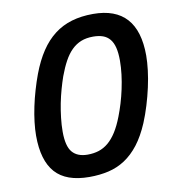

<svg xmlns="http://www.w3.org/2000/svg" viewBox="-80 -759 768 844"><g transform="rotate(-10 304.5 -336.5)"><path d="M589.8 -467.8Q589.8 -438.5 585.4 -402.3Q581.1 -366.2 572.5 -327.6Q564 -289.1 552.2 -250.5Q540.5 -211.9 525.9 -176.8Q502.4 -121.6 473.9 -84.7Q445.3 -47.9 411.4 -25.6Q377.4 -3.4 337.6 5.9Q297.9 15.1 252 15.1Q148.4 15.1 100.1 -39.1Q51.8 -93.3 51.8 -204.1Q51.8 -231.9 55.7 -264.9Q59.6 -297.9 66.9 -332.5Q74.2 -367.2 84.5 -402.3Q94.7 -437.5 106.9 -470.2Q128.4 -527.3 155.8 -568.4Q183.1 -609.4 217.8 -636Q252.4 -662.6 295.4 -675.3Q338.4 -688 391.1 -688Q589.8 -688 589.8 -467.8ZM422.9 -224.1Q432.6 -249 441.7 -278.8Q450.7 -308.6 457.5 -340.3Q464.4 -372.1 468.3 -404.3Q472.2 -436.5 472.2 -465.8Q472.2 -500 466.3 -523.7Q460.4 -547.4 448.2 -562Q436 -576.7 417.5 -583.3Q398.9 -589.8 374 -589.8Q343.8 -589.8 320.3 -580.6Q296.9 -571.3 277.8 -552.5Q258.8 -533.7 243.7 -505.9Q228.5 -478 214.8 -440.9Q206.1 -416 197.8 -386.5Q189.5 -356.9 183.3 -325.7Q177.2 -294.4 173.6 -262.7Q169.9 -231 169.9 -201.2Q169.9 -136.7 192.6 -109.9Q215.3 -83 261.2 -83Q288.1 -83 311 -90.3Q334 -97.7 353.8 -114.3Q373.5 -130.9 390.6 -157.7Q407.7 -184.6 422.9 -224.1Z"/></g></svg>

Font: Clear Sans Medium
Style: Italic
Weight: 500
Italic angle: -12°
Foundry: Intel Corporation
Version: Version 1.00